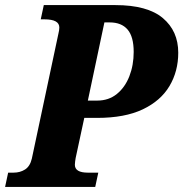

<svg xmlns="http://www.w3.org/2000/svg" viewBox="-56 -734 720 754"><path d="M-36 0 -24 -56H-3Q23 -56 42.5 -68.5Q62 -81 69 -111L173 -600Q175 -608 176 -614.5Q177 -621 177 -626Q177 -658 119 -658H104L116 -714H397Q523 -714 583.5 -663Q644 -612 644 -527Q644 -454 609.5 -396Q575 -338 504.5 -304.5Q434 -271 325 -271H275L241 -113Q240 -106 239 -99.5Q238 -93 238 -87Q238 -56 289 -56H330L318 0ZM289 -339H326Q371 -339 403 -365Q435 -391 452 -434.5Q469 -478 469 -530Q469 -590 445 -618Q421 -646 375 -646H354Z"/></svg>

Font: Noto Serif SemiCondensed ExtraBold
Style: Italic
Weight: 800
Width: 4
Italic angle: -12°
Designer: Monotype Design Team
Foundry: Monotype Imaging Inc.
Version: Version 2.014; ttfautohint (v1.8.4.7-5d5b)